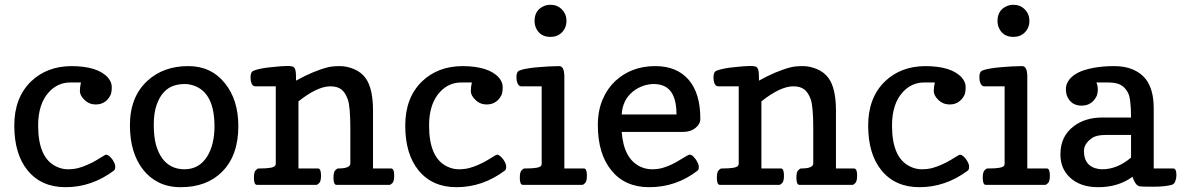

<svg xmlns="http://www.w3.org/2000/svg" viewBox="-20 -776 4958 806"><path d="M319.8 -429.7H274.4Q223.6 -429.7 187 -391.1Q140.1 -341.8 140.1 -249Q140.1 -113.3 215.8 -77.1Q239.7 -65.4 264.6 -65.4Q289.6 -65.4 309.6 -70.8Q329.6 -76.2 348.6 -85Q368.2 -93.3 385.7 -104L420.4 -125Q422.4 -126.5 427.2 -126.5Q431.6 -126.5 438.5 -120.8Q445.3 -115.2 451.2 -107.4Q463.9 -88.9 463.9 -76.7Q463.9 -64.5 458.5 -60.1Q365.2 9.8 255.4 9.8Q153.3 9.8 95.7 -61Q40 -129.4 40 -249Q40 -366.2 110.8 -434.6Q177.2 -498 280.3 -498.5Q390.6 -498 433.1 -450.2Q449.2 -431.6 449.2 -410.6Q449.2 -389.6 444.3 -377.4Q438.5 -365.2 429.7 -356.4Q410.2 -337.4 382.3 -337.4Q354.5 -337.4 335 -356.4Q315.4 -375 315.4 -393.6Q315.4 -412.1 319.8 -429.7Z M738.8 9.8Q686.5 9.8 647 -9.8Q607.4 -29.3 580.1 -64.5Q525.4 -135.3 525.4 -250Q525.4 -370.1 599.6 -437.5Q667 -498.5 769.5 -498.5H771Q866.7 -498.5 924.8 -425.8Q980.5 -356.4 980.5 -246.1Q980.5 -123 912.1 -54.7Q847.7 9.8 738.8 9.8ZM625.5 -252.4Q625.5 -202.6 634.8 -168Q644.5 -133.8 661.1 -111.3Q694.8 -65.4 754.4 -65.4Q815.9 -65.4 849.6 -119.1Q880.4 -168 880.4 -247.1Q879.9 -379.4 802.7 -413.1Q779.3 -423.3 755.4 -423.3Q731 -423.3 708.7 -416Q686.5 -408.7 668 -389.2Q649.4 -369.6 637.5 -335.7Q625.5 -301.8 625.5 -252.4Z M1392.6 0Q1379.9 0 1379.9 -29.8Q1379.9 -53.2 1387.2 -61Q1394.5 -68.8 1399.9 -68.8Q1450.7 -68.8 1450.7 -89.8V-234.9Q1450.7 -329.6 1439.9 -359.1Q1429.2 -388.7 1412.4 -401.1Q1395.5 -413.6 1366.7 -413.6Q1312.5 -413.6 1232.9 -350.6V-68.8H1314.9Q1327.6 -68.8 1327.6 -39.1Q1327.6 -15.6 1320.3 -7.8Q1313 0 1307.6 0H1058.6Q1045.9 0 1045.9 -29.8Q1045.9 -53.2 1053.2 -61Q1060.5 -68.8 1065.9 -68.8H1070.8Q1127 -68.8 1134.8 -80.1Q1137.7 -84 1137.7 -89.8V-413.6H1051.8Q1036.6 -414.1 1032.7 -437.5Q1031.7 -444.3 1031.7 -451.7Q1031.7 -474.1 1044.7 -479.2Q1057.6 -484.4 1077.6 -488.3Q1097.7 -492.2 1119.6 -494.1Q1163.6 -499 1185.5 -499H1187.5Q1209 -498.5 1213.4 -494.1Q1218.3 -489.3 1220.2 -481.4Q1222.7 -473.1 1222.7 -446.8V-437.5Q1296.4 -478.5 1356.9 -493.7Q1376.5 -498.5 1406.7 -498.5Q1436.5 -498.5 1466.8 -485.6Q1497.1 -472.7 1514.6 -448.2Q1545.9 -405.3 1545.9 -311.5V-68.8H1621.6Q1634.8 -68.8 1634.8 -39.1Q1634.8 -15.6 1627.4 -7.8Q1620.1 0 1614.7 0Z M1960.9 -429.7H1915.5Q1864.7 -429.7 1828.1 -391.1Q1781.2 -341.8 1781.2 -249Q1781.2 -113.3 1856.9 -77.1Q1880.9 -65.4 1905.8 -65.4Q1930.7 -65.4 1950.7 -70.8Q1970.7 -76.2 1989.7 -85Q2009.3 -93.3 2026.9 -104L2061.5 -125Q2063.5 -126.5 2068.4 -126.5Q2072.8 -126.5 2079.6 -120.8Q2086.4 -115.2 2092.3 -107.4Q2105 -88.9 2105 -76.7Q2105 -64.5 2099.6 -60.1Q2006.3 9.8 1896.5 9.8Q1794.4 9.8 1736.8 -61Q1681.2 -129.4 1681.2 -249Q1681.2 -366.2 1752 -434.6Q1818.4 -498 1921.4 -498.5Q2031.7 -498 2074.2 -450.2Q2090.3 -431.6 2090.3 -410.6Q2090.3 -389.6 2085.4 -377.4Q2079.6 -365.2 2070.8 -356.4Q2051.3 -337.4 2023.4 -337.4Q1995.6 -337.4 1976.1 -356.4Q1956.5 -375 1956.5 -393.6Q1956.5 -412.1 1960.9 -429.7Z M2291 -621.1Q2245.6 -621.1 2229 -661.1Q2224.1 -673.3 2224.1 -688Q2224.1 -734.4 2264.6 -751Q2276.9 -755.9 2291 -755.9Q2319.3 -755.9 2338.6 -736.6Q2357.9 -717.3 2357.9 -688Q2357.9 -659.2 2338.4 -639.6Q2319.8 -621.1 2291 -621.1ZM2174.8 0Q2162.1 0 2162.1 -29.8Q2162.1 -53.2 2169.4 -61Q2176.8 -68.8 2182.1 -68.8H2187Q2244.1 -68.8 2251.5 -80.1Q2253.9 -83.5 2253.9 -88.4V-413.6H2168Q2153.8 -414.1 2148.9 -438.5Q2147.9 -445.3 2147.9 -452.6Q2147.9 -475.1 2161.1 -480.2Q2174.3 -485.4 2195.8 -488.8Q2217.3 -492.2 2240.7 -494.1Q2285.6 -498 2327.1 -498.5H2327.6Q2348.1 -498.5 2349.1 -457V-68.8H2431.2Q2443.8 -68.8 2443.8 -39.1Q2443.8 -15.6 2436.5 -7.8Q2429.2 0 2423.8 0Z M2489.7 -251Q2489.7 -311.5 2509.8 -358.4Q2529.3 -404.3 2562.5 -435.5Q2629.9 -498 2729 -498.5H2730.5Q2821.3 -498.5 2870.6 -441.4Q2919.9 -384.8 2919.9 -277.8Q2919.9 -254.9 2898.9 -238.3Q2878.4 -222.2 2847.2 -222.2H2589.8Q2598.6 -107.9 2669.4 -75.7Q2691.9 -65.4 2716.8 -65.4Q2741.7 -65.4 2761.2 -71Q2780.8 -76.7 2798.8 -85.2Q2816.9 -93.8 2834 -104.5Q2869.6 -127 2876 -127Q2881.8 -126.5 2888.7 -121.1Q2894.5 -115.2 2900.4 -107.4Q2913.1 -88.9 2913.6 -76.2V-75.2Q2913.6 -63.5 2908.2 -59.6Q2818.8 9.8 2705.1 9.8Q2603 9.8 2545.9 -61.5Q2489.7 -130.9 2489.7 -251ZM2819.8 -295.4V-297.4Q2819.8 -394 2763.7 -416.5Q2746.1 -423.3 2724.6 -423.3Q2703.1 -423.3 2679.7 -415.5Q2656.2 -407.2 2636.7 -391.6Q2593.3 -356 2589.8 -295.4Z M3335.9 0Q3323.2 0 3323.2 -29.8Q3323.2 -53.2 3330.6 -61Q3337.9 -68.8 3343.3 -68.8Q3394 -68.8 3394 -89.8V-234.9Q3394 -329.6 3383.3 -359.1Q3372.6 -388.7 3355.7 -401.1Q3338.9 -413.6 3310.1 -413.6Q3255.9 -413.6 3176.3 -350.6V-68.8H3258.3Q3271 -68.8 3271 -39.1Q3271 -15.6 3263.7 -7.8Q3256.3 0 3251 0H3002Q2989.3 0 2989.3 -29.8Q2989.3 -53.2 2996.6 -61Q3003.9 -68.8 3009.3 -68.8H3014.2Q3070.3 -68.8 3078.1 -80.1Q3081.1 -84 3081.1 -89.8V-413.6H2995.1Q2980 -414.1 2976.1 -437.5Q2975.1 -444.3 2975.1 -451.7Q2975.1 -474.1 2988 -479.2Q3001 -484.4 3021 -488.3Q3041 -492.2 3063 -494.1Q3106.9 -499 3128.9 -499H3130.9Q3152.3 -498.5 3156.7 -494.1Q3161.6 -489.3 3163.6 -481.4Q3166 -473.1 3166 -446.8V-437.5Q3239.7 -478.5 3300.3 -493.7Q3319.8 -498.5 3350.1 -498.5Q3379.9 -498.5 3410.2 -485.6Q3440.4 -472.7 3458 -448.2Q3489.3 -405.3 3489.3 -311.5V-68.8H3564.9Q3578.1 -68.8 3578.1 -39.1Q3578.1 -15.6 3570.8 -7.8Q3563.5 0 3558.1 0Z M3904.3 -429.7H3858.9Q3808.1 -429.7 3771.5 -391.1Q3724.6 -341.8 3724.6 -249Q3724.6 -113.3 3800.3 -77.1Q3824.2 -65.4 3849.1 -65.4Q3874 -65.4 3894 -70.8Q3914.1 -76.2 3933.1 -85Q3952.6 -93.3 3970.2 -104L4004.9 -125Q4006.8 -126.5 4011.7 -126.5Q4016.1 -126.5 4022.9 -120.8Q4029.8 -115.2 4035.6 -107.4Q4048.3 -88.9 4048.3 -76.7Q4048.3 -64.5 4043 -60.1Q3949.7 9.8 3839.8 9.8Q3737.8 9.8 3680.2 -61Q3624.5 -129.4 3624.5 -249Q3624.5 -366.2 3695.3 -434.6Q3761.7 -498 3864.7 -498.5Q3975.1 -498 4017.6 -450.2Q4033.7 -431.6 4033.7 -410.6Q4033.7 -389.6 4028.8 -377.4Q4022.9 -365.2 4014.2 -356.4Q3994.6 -337.4 3966.8 -337.4Q3939 -337.4 3919.4 -356.4Q3899.9 -375 3899.9 -393.6Q3899.9 -412.1 3904.3 -429.7Z M4234.4 -621.1Q4189 -621.1 4172.4 -661.1Q4167.5 -673.3 4167.5 -688Q4167.5 -734.4 4208 -751Q4220.2 -755.9 4234.4 -755.9Q4262.7 -755.9 4282 -736.6Q4301.3 -717.3 4301.3 -688Q4301.3 -659.2 4281.7 -639.6Q4263.2 -621.1 4234.4 -621.1ZM4118.2 0Q4105.5 0 4105.5 -29.8Q4105.5 -53.2 4112.8 -61Q4120.1 -68.8 4125.5 -68.8H4130.4Q4187.5 -68.8 4194.8 -80.1Q4197.3 -83.5 4197.3 -88.4V-413.6H4111.3Q4097.2 -414.1 4092.3 -438.5Q4091.3 -445.3 4091.3 -452.6Q4091.3 -475.1 4104.5 -480.2Q4117.7 -485.4 4139.2 -488.8Q4160.6 -492.2 4184.1 -494.1Q4229 -498 4270.5 -498.5H4271Q4291.5 -498.5 4292.5 -457V-68.8H4374.5Q4387.2 -68.8 4387.2 -39.1Q4387.2 -15.6 4379.9 -7.8Q4372.6 0 4367.2 0Z M4582.5 -429.7Q4588.4 -417 4588.4 -400.9Q4588.4 -384.8 4583.5 -372.6Q4577.6 -360.4 4568.8 -351.6Q4550.3 -333 4521.5 -332.5Q4476.1 -332.5 4459.5 -372.6Q4454.6 -384.8 4454.6 -402.8Q4454.6 -420.4 4464.8 -436Q4475.1 -451.7 4491.9 -462.9Q4508.8 -474.1 4530 -481Q4551.3 -487.8 4573.2 -491.7Q4611.8 -498.5 4657.7 -498.5Q4703.1 -498.5 4736.6 -483.9Q4770 -469.2 4789.6 -444.3Q4823.2 -400.9 4823.2 -321.3V-68.8H4905.3Q4918.5 -68.8 4918.5 -40Q4918.5 -27.3 4913.6 -14.9Q4908.7 -2.4 4898.4 0Q4871.1 7.8 4820.3 7.8Q4769 7.8 4763.2 6.1Q4757.3 4.4 4752.4 0Q4743.2 -8.3 4733.9 -33.7Q4674.3 9.8 4590.3 9.8Q4515.1 9.8 4472.2 -30.3Q4431.6 -67.4 4431.6 -127.4V-128.9Q4431.6 -203.6 4486.8 -245.6Q4535.2 -282.7 4607.4 -282.7H4728Q4728 -364.3 4714.6 -387.9Q4701.2 -411.6 4682.4 -420.7Q4663.6 -429.7 4632.3 -429.7ZM4607.9 -65.4Q4669.4 -65.4 4728 -114.3V-209.5H4621.6Q4582.5 -209.5 4564 -196.3Q4530.3 -172.9 4530.3 -142.1Q4530.3 -84.5 4578.1 -69.8Q4592.3 -65.4 4607.9 -65.4Z"/></svg>

Font: Copse
Style: Regular
Weight: 400
Version: Version 1.000